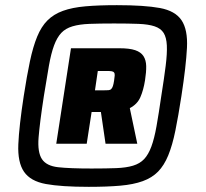

<svg xmlns="http://www.w3.org/2000/svg" viewBox="-20 -716 797 744"><path d="M324 8Q217 8 157.5 -3Q98 -14 73 -50.5Q48 -87 51 -157Q54 -227 72 -344Q84 -422 96 -478.5Q108 -535 124 -574Q140 -613 164 -637Q188 -661 224 -674Q260 -687 311 -691.5Q362 -696 433 -696Q540 -696 599.5 -685Q659 -674 683.5 -637.5Q708 -601 704.5 -531Q701 -461 683 -344Q671 -266 659.5 -209.5Q648 -153 632 -114Q616 -75 592.5 -51Q569 -27 533 -14Q497 -1 446 3.5Q395 8 324 8ZM335 -63Q391 -63 430 -64.5Q469 -66 495.5 -74Q522 -82 538.5 -99.5Q555 -117 566.5 -148Q578 -179 586.5 -227Q595 -275 605 -344Q616 -413 622 -461Q628 -509 626.5 -540Q625 -571 614 -588.5Q603 -606 579 -614Q555 -622 516.5 -623.5Q478 -625 422 -625Q366 -625 327 -623.5Q288 -622 261 -614Q234 -606 217.5 -588.5Q201 -571 189.5 -540Q178 -509 169.5 -461Q161 -413 150 -344Q134 -240 129.5 -183Q125 -126 142.5 -99.5Q160 -73 205.5 -68Q251 -63 335 -63ZM389 -159 371 -282H335L316 -159H198L255 -529H443Q482 -529 504 -521.5Q526 -514 536 -498.5Q546 -483 546.5 -460Q547 -437 542 -405Q536 -367 524 -339.5Q512 -312 483 -297L512 -159ZM382 -366Q393 -366 400 -366.5Q407 -367 411 -371Q415 -375 417.5 -382.5Q420 -390 422 -403Q424 -416 424.5 -423.5Q425 -431 422 -435Q419 -439 412 -440Q405 -441 392 -441H359L348 -366Z"/></svg>

Font: Azeri Sans Black
Style: Italic
Weight: 900
Designer: Hector Gatti & Omnibus-Type (original fonts) / Cristiano Sobral (main changes and remastering)
Foundry: Omnibus-Type
Version: Version 0.07;August 21, 2020;FontCreator 13.0.0.2681 64-bit;